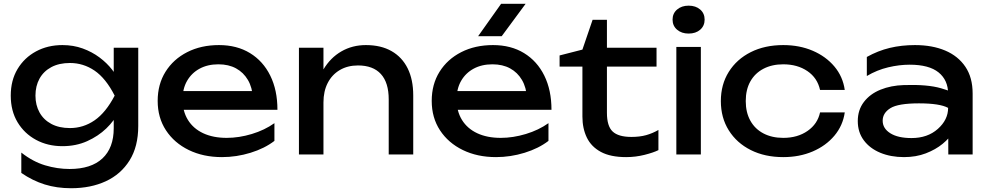

<svg xmlns="http://www.w3.org/2000/svg" viewBox="-20 -819 5237 1018"><path d="M583 -139V-239L588 -257V-366L583 -386V-566H713V-151Q713 -42 667 31.5Q621 105 541 142Q461 179 357 179Q281 179 217 159Q153 139 93 98V-10Q154 38 219 57.5Q284 77 349 77Q463 77 523 21Q583 -35 583 -139ZM311 -44Q233 -44 171 -77.5Q109 -111 73 -171Q37 -231 37 -312Q37 -393 73 -453Q109 -513 171 -546.5Q233 -580 311 -580Q369 -580 418.5 -562Q468 -544 507.5 -514.5Q547 -485 574.5 -449.5Q602 -414 617 -377.5Q632 -341 632 -311Q632 -272 609 -225.5Q586 -179 543.5 -138Q501 -97 442 -70.5Q383 -44 311 -44ZM351 -140Q422 -140 481.5 -181Q541 -222 588 -312Q541 -404 481.5 -444.5Q422 -485 351 -485Q293 -485 252 -463Q211 -441 189.5 -402Q168 -363 168 -312Q168 -262 189.5 -223Q211 -184 252 -162Q293 -140 351 -140Z M1157 14Q1058 14 981 -23.5Q904 -61 860 -128Q816 -195 816 -284Q816 -372 857.5 -438.5Q899 -505 972.5 -542.5Q1046 -580 1141 -580Q1236 -580 1305.5 -537.5Q1375 -495 1413 -418Q1451 -341 1451 -237H918V-336H1386L1321 -299Q1318 -355 1294.5 -395Q1271 -435 1231.5 -456.5Q1192 -478 1138 -478Q1081 -478 1038.5 -455Q996 -432 972 -390.5Q948 -349 948 -292Q948 -229 976.5 -183Q1005 -137 1057.5 -112.5Q1110 -88 1182 -88Q1247 -88 1315 -108.5Q1383 -129 1435 -166V-72Q1383 -32 1308.5 -9Q1234 14 1157 14Z M1565 -566H1695V-362V0H1565V-381ZM1920 -580Q2000 -580 2056 -548Q2112 -516 2141.5 -456.5Q2171 -397 2171 -313V0H2041V-292Q2041 -381 1999.5 -426.5Q1958 -472 1878 -472Q1823 -472 1781.5 -447.5Q1740 -423 1717.5 -379Q1695 -335 1695 -276L1649 -301Q1658 -389 1695 -451Q1732 -513 1790 -546.5Q1848 -580 1920 -580Z M2610 14Q2511 14 2434 -23.5Q2357 -61 2313 -128Q2269 -195 2269 -284Q2269 -372 2310.5 -438.5Q2352 -505 2425.5 -542.5Q2499 -580 2594 -580Q2689 -580 2758.5 -537.5Q2828 -495 2866 -418Q2904 -341 2904 -237H2371V-336H2839L2774 -299Q2771 -355 2747.5 -395Q2724 -435 2684.5 -456.5Q2645 -478 2591 -478Q2534 -478 2491.5 -455Q2449 -432 2425 -390.5Q2401 -349 2401 -292Q2401 -229 2429.5 -183Q2458 -137 2510.5 -112.5Q2563 -88 2635 -88Q2700 -88 2768 -108.5Q2836 -129 2888 -166V-72Q2836 -32 2761.5 -9Q2687 14 2610 14ZM2637 -799H2767L2640 -627H2515Z M2947 -466V-525L3068 -556L3122 -714H3198V-566H3461V-466H3198V-221Q3198 -150 3228.5 -121.5Q3259 -93 3328 -93Q3372 -93 3406 -102.5Q3440 -112 3471 -130V-23Q3445 -10 3397.5 2Q3350 14 3300 14Q3217 14 3166 -13.5Q3115 -41 3091.5 -89.5Q3068 -138 3068 -201V-466Z M3566 -570H3631H3696V0H3566ZM3631 -641Q3594 -641 3570 -661.5Q3546 -682 3546 -715Q3546 -748 3570 -768.5Q3594 -789 3631 -789Q3669 -789 3692.5 -768.5Q3716 -748 3716 -715Q3716 -682 3692.5 -661.5Q3669 -641 3631 -641Z M4459 -223Q4449 -153 4404 -99.5Q4359 -46 4289 -16Q4219 14 4133 14Q4035 14 3960.5 -23.5Q3886 -61 3844 -128Q3802 -195 3802 -283Q3802 -371 3844 -438Q3886 -505 3960.5 -542.5Q4035 -580 4133 -580Q4219 -580 4289 -550Q4359 -520 4404 -466.5Q4449 -413 4459 -342H4328Q4314 -406 4261 -442Q4208 -478 4133 -478Q4073 -478 4028 -454.5Q3983 -431 3958.5 -387.5Q3934 -344 3934 -283Q3934 -223 3958.5 -179Q3983 -135 4028 -111.5Q4073 -88 4133 -88Q4209 -88 4262 -125Q4315 -162 4328 -223Z M5007 -322Q5007 -394 4956.5 -435Q4906 -476 4803 -476Q4748 -476 4689 -462Q4630 -448 4576 -416V-517Q4635 -550 4697.5 -565Q4760 -580 4831 -580Q4923 -580 4991.5 -551Q5060 -522 5098.5 -465Q5137 -408 5137 -323V0H5008ZM4773 -368Q4898 -372 4969.5 -351Q5041 -330 5048 -317.5Q5055 -305 5055 -178Q5055 -153 5035 -120Q5015 -87 4978 -56.5Q4941 -26 4889 -6Q4837 14 4773 14Q4703 14 4647.5 -9Q4592 -32 4560 -75Q4528 -118 4528 -177Q4528 -236 4560.5 -278.5Q4593 -321 4648.5 -343.5Q4704 -366 4773 -368ZM4660 -179Q4660 -138 4700.5 -112.5Q4741 -87 4813 -87Q4898 -87 4952.5 -135.5Q5007 -184 5007 -247Q4963 -271 4852.5 -271Q4742 -271 4701 -245.5Q4660 -220 4660 -179Z"/></svg>

Font: Bounded
Style: Regular
Weight: 400
Designer: Vlad Churkin
Version: Version 1.0